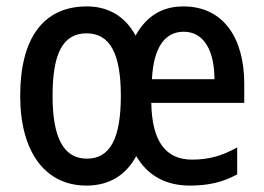

<svg xmlns="http://www.w3.org/2000/svg" viewBox="-20 -569 824 599"><path d="M552 -549C486 -549 437 -519 403 -458C370 -519 317 -549 251 -549C114 -549 43 -448 43 -270C43 -96 120 10 250 10C319 10 372 -21 405 -82C441 -21 497 10 573 10C631 10 676 -1 720 -25V-109C673 -83 632 -71 579 -71C497 -71 454 -128 452 -248H742V-308C742 -449 678 -549 552 -549ZM553 -470C618 -470 649 -408 649 -322H454C459 -422 495 -470 553 -470ZM250 -465C324 -465 357 -400 357 -270C357 -138 324 -74 251 -74C178 -74 144 -140 144 -270C144 -400 175 -465 250 -465Z"/></svg>

Font: Noto Sans Gujarati Condensed Medium
Style: Regular
Weight: 500
Width: 3
Designer: Jelle Bosma - Monotype Design Team, Universal Thirst
Foundry: Monotype Imaging Inc.
Version: Version 2.106